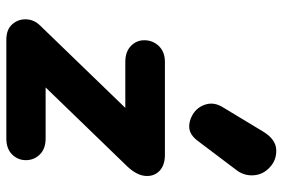

<svg xmlns="http://www.w3.org/2000/svg" viewBox="-163 -729 892 606"><g transform="rotate(90 283.0 -426.0)"><path d="M105.5 0Q73 0 56.5 -18.8Q40 -37.5 41 -62.8Q42 -88 61 -107L320.5 -375.5H175.5Q143.5 -375.5 125.2 -393Q107 -410.5 107 -435.5Q107 -462 125.2 -481.2Q143.5 -500.5 175.5 -500.5H469Q502 -500.5 519.8 -483Q537.5 -465.5 535.2 -438.5Q533 -411.5 506 -382.5L256 -124H417Q449.5 -124 467.5 -105.8Q485.5 -87.5 485.5 -61.5Q485.5 -36.5 467.5 -18.2Q449.5 0 417 0ZM341 -588.5Q318 -602.5 309.8 -628.8Q301.5 -655 318 -682.5L395 -810Q419 -850 451.8 -851.8Q484.5 -853.5 507.5 -832Q531 -811 533.2 -781Q535.5 -751 517 -726.5L424.5 -604Q406 -579.5 384.2 -577.5Q362.5 -575.5 341 -588.5Z"/></g></svg>

Font: Edu VIC WA NT Hand Pre
Style: Regular
Weight: 400
Designer: Tina and Corey Anderson, Eben Sorkin, Mirko Velimirovic
Foundry: Google for Education
Version: Version 1.000